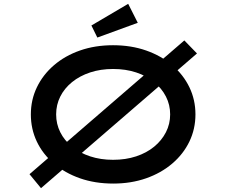

<svg xmlns="http://www.w3.org/2000/svg" viewBox="-20 -948 1183 1002"><path d="M194 34 134 -39 942 -737 1008 -669ZM571 10Q476 10 397.5 -17.5Q319 -45 261 -94.5Q203 -144 172 -209.5Q141 -275 141 -351Q141 -427 172.5 -492.5Q204 -558 261.5 -607.5Q319 -657 397.5 -684.5Q476 -712 570 -712Q664 -712 742.5 -684.5Q821 -657 879 -607.5Q937 -558 968.5 -492.5Q1000 -427 1000 -351Q1000 -275 968.5 -209.5Q937 -144 879 -94.5Q821 -45 742.5 -17.5Q664 10 571 10ZM570 -114Q636 -114 690.5 -132Q745 -150 784.5 -182.5Q824 -215 846 -258Q868 -301 868 -351Q868 -401 846 -444Q824 -487 784.5 -519.5Q745 -552 690.5 -570Q636 -588 570 -588Q505 -588 450.5 -570Q396 -552 356 -519.5Q316 -487 294.5 -444Q273 -401 273 -351Q273 -301 294.5 -258Q316 -215 356 -182.5Q396 -150 450.5 -132Q505 -114 570 -114ZM488 -752 457 -815 649 -928 699 -829Z"/></svg>

Font: Lexend Zetta Medium
Style: Regular
Weight: 500
Designer: Bonnie Shaver-Troup, Thomas Jockin
Foundry: Lexend
Version: Version 1.007